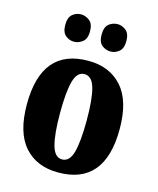

<svg xmlns="http://www.w3.org/2000/svg" viewBox="-115 -838 763 929"><g transform="rotate(15 266.5 -374.0)"><path d="M265 10Q157 10 95.5 -59.5Q34 -129 34 -270Q34 -550 268 -550Q375 -550 437 -480.5Q499 -411 499 -270Q499 10 265 10ZM267 -56Q305 -56 319.5 -110.5Q334 -165 334 -270Q334 -376 319 -429.5Q304 -483 266 -483Q229 -483 214.5 -429.5Q200 -376 200 -270Q200 -165 215 -110.5Q230 -56 267 -56ZM359 -621Q334 -621 315 -636.5Q296 -652 296 -689Q296 -727 315 -742.5Q334 -758 359 -758Q381 -758 400.5 -742.5Q420 -727 420 -689Q420 -652 400.5 -636.5Q381 -621 359 -621ZM175 -621Q152 -621 133 -636.5Q114 -652 114 -689Q114 -727 133 -742.5Q152 -758 175 -758Q198 -758 218 -742.5Q238 -727 238 -689Q238 -652 218 -636.5Q198 -621 175 -621Z"/></g></svg>

Font: Noto Serif Thai ExtraCondensed Black
Style: Regular
Weight: 900
Width: 2
Designer: Monotype Design Team
Foundry: Monotype Imaging Inc.
Version: Version 2.002; ttfautohint (v1.8.4.7-5d5b)